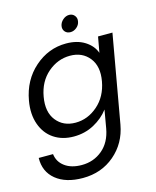

<svg xmlns="http://www.w3.org/2000/svg" viewBox="-141 -817 959 1182"><g transform="rotate(-15 338.0 -226.0)"><path d="M40 -275.9Q62 -401.9 150.1 -479.5Q238.3 -557.1 351.1 -557.1Q421.9 -557.1 470.2 -526.4Q518.6 -495.6 535.2 -448.2L553.2 -547.9H645L545.9 12.2Q525.4 126.5 441.4 198.2Q357.4 270 238.8 270Q130.4 270 67.6 218.8Q4.9 167.5 6.8 80.1H98.1Q104 130.4 145.3 160.6Q186.5 190.9 252.9 190.9Q328.6 190.9 384.3 144.3Q439.9 97.7 455.1 12.2L475.1 -103Q439 -54.7 380.4 -22.9Q321.8 8.8 251 8.8Q177.7 8.8 124.8 -26.6Q71.8 -62 48.6 -127.4Q25.4 -192.9 40 -275.9ZM504.9 -274.9Q521.5 -367.2 477.3 -422.6Q433.1 -478 355 -478Q276.4 -478 213.1 -423.6Q149.9 -369.1 133.8 -275.9Q117.2 -182.1 161.1 -126.5Q205.1 -70.8 283.2 -70.8Q361.3 -70.8 424.8 -126.2Q488.3 -181.6 504.9 -274.9ZM397 -617.2Q374.5 -617.2 361.8 -632.3Q349.1 -647.5 353 -668.9Q356.9 -690.4 375.2 -706.3Q393.6 -722.2 415 -722.2Q436.5 -722.2 449.5 -706.3Q462.4 -690.4 458 -668.9Q454.6 -647.5 436.5 -632.3Q418.5 -617.2 397 -617.2Z"/></g></svg>

Font: Poppins
Style: Italic
Weight: 400
Italic angle: -10°
Designer: Ninad Kale (Devanagari), Jonny Pinhorn (Latin)
Foundry: Indian Type Foundry
Version: Version 3.200;PS 1.000;hotconv 16.6.54;makeotf.lib2.5.65590